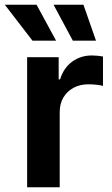

<svg xmlns="http://www.w3.org/2000/svg" viewBox="-49 -786 471 806"><path d="M64.9 0V-545.9H197.3V-452.6H203.1Q218.3 -501.5 254.2 -527.3Q290 -553.2 336.4 -553.2Q347.7 -553.2 360.6 -552Q373.5 -550.8 383.3 -548.8V-425.3Q374.5 -428.2 356.4 -430.2Q338.4 -432.1 321.8 -432.1Q287.1 -432.1 259.8 -417.5Q232.4 -402.8 217 -376.5Q201.7 -350.1 201.7 -315.9V0ZM256.8 -615.2 175.8 -766.1H301.3L354 -615.2ZM87.4 -615.2 -28.8 -766.1H104.5L186.5 -615.2Z"/></svg>

Font: Inter Cardless
Style: Bold
Weight: 700
Designer: Rasmus Andersson
Foundry: rsms
Version: Version 4.001;git-9221beed3